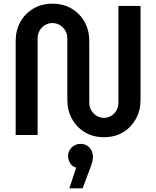

<svg xmlns="http://www.w3.org/2000/svg" viewBox="-20 -732 847 1041"><path d="M543 12Q485 12 440 -15Q395 -42 370 -88Q345 -134 345 -190V-525Q345 -548 334 -566.5Q323 -585 304.5 -596Q286 -607 264 -607Q242 -607 224 -596Q206 -585 195 -566.5Q184 -548 184 -525V0H65V-510Q65 -567 90 -612.5Q115 -658 160 -685Q205 -712 264 -712Q324 -712 369 -685Q414 -658 439 -612.5Q464 -567 464 -510V-175Q464 -152 475 -133.5Q486 -115 504 -104Q522 -93 543 -93Q565 -93 583 -104Q601 -115 611.5 -133.5Q622 -152 622 -175V-700H742V-190Q742 -134 717 -88Q692 -42 647.5 -15Q603 12 543 12ZM356 289 393 177Q371 171 360 152Q349 133 349 114Q349 86 369 67Q389 48 417 48Q448 48 466 69Q484 90 484 118Q484 142 470 177L428 289Z"/></svg>

Font: MuseoModerno Thin Medium
Style: Regular
Weight: 500
Version: Version 1.003